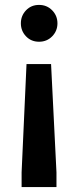

<svg xmlns="http://www.w3.org/2000/svg" viewBox="-20 -512 311 782"><path d="M214 -417Q214 -386 192.5 -364Q171 -342 139 -342Q107 -342 86 -364Q65 -386 65 -417Q65 -448 86 -470Q107 -492 139 -492Q171 -492 192.5 -470Q214 -448 214 -417ZM188 -251 210 190V250H68V190L88 -251Z"/></svg>

Font: Be Vietnam
Style: Bold
Weight: 700
Designer: Gabriel Lam
Foundry: TypeRant
Version: Version 4.000